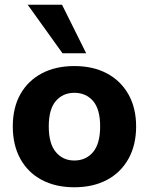

<svg xmlns="http://www.w3.org/2000/svg" viewBox="-20 -780 629 811"><path d="M294 11Q215 11 156.5 -20Q98 -51 66 -109Q34 -167 34 -246Q34 -325 66 -382Q98 -439 156.5 -470Q215 -501 294 -501Q373 -501 431.5 -470Q490 -439 522.5 -381.5Q555 -324 555 -246Q555 -167 522.5 -109Q490 -51 431.5 -20Q373 11 294 11ZM294 -102Q343 -102 373 -137.5Q403 -173 403 -246Q403 -319 373 -353.5Q343 -388 294 -388Q246 -388 216 -353.5Q186 -319 186 -246Q186 -173 216 -137.5Q246 -102 294 -102ZM244 -555 97 -760H242L344 -555Z"/></svg>

Font: Nunito Sans 12pt ExtraLight ExtraBold
Style: Regular
Weight: 800
Version: Version 3.101;gftools[0.9.27]